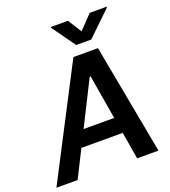

<svg xmlns="http://www.w3.org/2000/svg" viewBox="-206 -1072 1060 1194"><g transform="rotate(-20 323.5 -475.5)"><path d="M100.6 0H-39.6L337.4 -727.5H500L635.7 0H494.6L397 -578.1H391.1ZM152.8 -285.2H536.1L518.6 -179.7H134.8ZM382.8 -951.2 439.9 -860.4 526.9 -951.2H639.6L638.7 -945.8L479 -792H379.4L269.5 -945.8L270.5 -951.2Z"/></g></svg>

Font: Inter Tight SemiBold
Style: Italic
Weight: 600
Italic angle: -9.39999°
Designer: Rasmus Andersson
Foundry: rsms
Version: Version 3.004